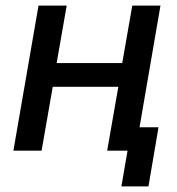

<svg xmlns="http://www.w3.org/2000/svg" viewBox="-20 -540 636 688"><path d="M454 -520 418 -314H183L219 -520H118L28 0H129L169 -229H404L364 0H437L415 128H512L548 -84H480L555 -520Z"/></svg>

Font: Fixel Text 20240404 Medium
Style: Italic
Weight: 500
Width: 4
Italic angle: -10°
Designer: AlfaBravo + MacPaw
Foundry: Kyrylo Tkachov, Marchela Mozhyna, Serhii Makarenko, Maria Weinstein, Zakhar Kryvoshyya
Version: Version 1.211;Glyphs 3.2 (3225)